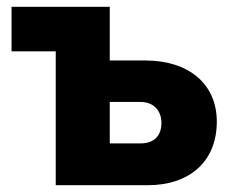

<svg xmlns="http://www.w3.org/2000/svg" viewBox="-20 -545 673 565"><path d="M303 -525H14V-394H144V0H415C538 0 618 -70 618 -187C618 -299 534 -367 408 -367H303ZM303 -123V-245H393C430 -245 455 -222 455 -183C455 -144 432 -123 393 -123Z"/></svg>

Font: Raleway
Style: ExtraBold
Weight: 800
Designer: Matt McInerney, Pablo Impallari, Rodrigo Fuenzalida
Foundry: Matt McInerney, Pablo Impallari, Rodrigo Fuenzalida
Version: Version 3.000